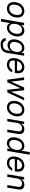

<svg xmlns="http://www.w3.org/2000/svg" viewBox="2598 -3365 983 6219"><g transform="rotate(90 3089.5 -255.5)"><path d="M256.4 11.4C400.9 11.4 516 -98 543.3 -264.2C571 -437.5 489 -552.6 338.8 -552.6C193.5 -552.6 78.5 -443.2 51.8 -275.6C23.8 -103.7 105.5 11.4 256.4 11.4ZM132.8 -264.2C150.6 -376.4 221.9 -477.3 337.4 -477.3C446.4 -477.3 479 -382.1 462.4 -275.6C443.9 -163 372.5 -63.9 257.8 -63.9C148.1 -63.9 115.4 -157.7 132.8 -264.2Z M593.8 204.5H678.3L726.6 -83.8H733.7C747.5 -54 771.7 11.4 877.1 11.4C1013.1 11.4 1126.8 -98 1155.5 -271.3C1183.6 -443.2 1106.9 -552.6 969.5 -552.6C862.6 -552.6 818.5 -487.2 796.2 -458.8H786.2L800.4 -545.5H719.5ZM756.4 -272.7C775.9 -394.9 844.1 -477.3 946.7 -477.3C1052.9 -477.3 1089.8 -387.8 1071.7 -272.7C1051.5 -156.2 983.3 -63.9 878.6 -63.9C777.3 -63.9 736.2 -149.1 756.4 -272.7Z M1422.6 215.9C1554.7 215.9 1669 156.2 1692.5 15.6L1784.8 -545.5H1703.8L1689.6 -458.8H1681.1C1667.6 -487.2 1644.2 -552.6 1537.6 -552.6C1399.9 -552.6 1286.9 -443.2 1259.2 -276.3C1230.8 -105.1 1313.9 -8.5 1446.7 -8.5C1553.3 -8.5 1597.3 -71 1620 -100.9H1627.1L1610.1 9.9C1595.9 102.3 1521.3 142 1431.1 142C1340.9 142 1309.7 102.3 1300.4 52.6L1210.2 51.8C1229.4 166.9 1302.6 215.9 1422.6 215.9ZM1343 -277C1361.5 -387.8 1424.7 -477.3 1532 -477.3C1634.2 -477.3 1677.6 -394.9 1658.4 -277C1638.5 -156.2 1568.2 -83.8 1467.3 -83.8C1360.8 -83.8 1324.6 -165.5 1343 -277Z M2073.9 11.4C2195.7 11.4 2288 -62.5 2319.6 -159.1H2235.8C2209.9 -99.4 2153.1 -63.9 2086.6 -63.9C1981.5 -63.9 1925.1 -110.8 1945.3 -244.3H2342.3L2348 -279.8C2380.7 -483.3 2273.1 -552.6 2159.1 -552.6C2011.7 -552.6 1893.8 -436.1 1866.5 -268.5C1838.4 -100.9 1916.5 11.4 2073.9 11.4ZM1957.4 -316.8C1973.4 -394.2 2054.7 -477.3 2146.3 -477.3C2237.6 -477.3 2284.4 -409.1 2268.5 -316.8Z M2561.1 0H2643.5L2832.4 -419H2840.9L2890.6 0H2973L3230.1 -545.5H3142L2954.5 -129.3H2948.9L2903.4 -545.5H2813.9L2627.8 -127.8H2622.2L2573.9 -545.5H2485.8Z M3456.7 11.4C3601.2 11.4 3716.3 -98 3743.6 -264.2C3771.3 -437.5 3689.3 -552.6 3539.1 -552.6C3393.8 -552.6 3278.8 -443.2 3252.1 -275.6C3224.1 -103.7 3305.8 11.4 3456.7 11.4ZM3333.1 -264.2C3350.9 -376.4 3422.2 -477.3 3537.6 -477.3C3646.7 -477.3 3679.3 -382.1 3662.6 -275.6C3644.2 -163 3572.8 -63.9 3458.1 -63.9C3348.4 -63.9 3315.7 -157.7 3333.1 -264.2Z M3965.9 -328.1C3983 -423.3 4049.7 -477.3 4130.7 -477.3C4208.8 -477.3 4247.2 -426.1 4233 -340.9L4176.1 0H4259.9L4318.2 -346.6C4340.9 -485.8 4277 -552.6 4167.6 -552.6C4085.2 -552.6 4027 -515.6 3992.9 -460.2H3985.8L4000 -545.5H3919L3828.1 0H3911.9Z M4618.6 11.4C4723.4 11.4 4769.9 -54 4793.3 -83.8H4803.3L4789.1 0H4870L4990.8 -727.3H4907L4862.2 -458.8H4855.1C4841.6 -487.2 4819.6 -552.6 4713.1 -552.6C4575.3 -552.6 4462 -443.2 4433.2 -271.3C4404.8 -98 4481.9 11.4 4618.6 11.4ZM4517.8 -272.7C4536.6 -387.8 4601.2 -477.3 4707.4 -477.3C4810 -477.3 4853.3 -394.9 4833.1 -272.7C4812.5 -149.1 4740.1 -63.9 4639.2 -63.9C4534.1 -63.9 4498.2 -156.2 4517.8 -272.7Z M5261.4 11.4C5383.2 11.4 5475.5 -62.5 5507.1 -159.1H5423.3C5397.4 -99.4 5340.6 -63.9 5274.1 -63.9C5169 -63.9 5112.6 -110.8 5132.8 -244.3H5529.8L5535.5 -279.8C5568.2 -483.3 5460.6 -552.6 5346.6 -552.6C5199.2 -552.6 5081.3 -436.1 5054 -268.5C5025.9 -100.9 5104 11.4 5261.4 11.4ZM5144.9 -316.8C5160.9 -394.2 5242.2 -477.3 5333.8 -477.3C5425.1 -477.3 5471.9 -409.1 5456 -316.8Z M5762.8 -328.1C5779.8 -423.3 5846.6 -477.3 5927.6 -477.3C6005.7 -477.3 6044 -426.1 6029.8 -340.9L5973 0H6056.8L6115.1 -346.6C6137.8 -485.8 6073.9 -552.6 5964.5 -552.6C5882.1 -552.6 5823.9 -515.6 5789.8 -460.2H5782.7L5796.9 -545.5H5715.9L5625 0H5708.8Z"/></g></svg>

Font: Magic Ui Pro
Style: Italic
Weight: 400
Italic angle: -9.39999°
Designer: Stefan Endress, Andreas Faust
Version: Version 1.000;FEAKit 1.0